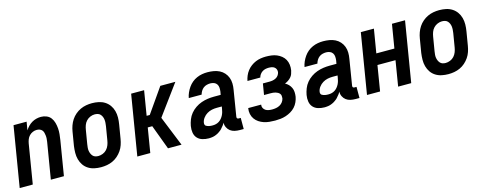

<svg xmlns="http://www.w3.org/2000/svg" viewBox="-26 -1061 4051 1602"><g transform="rotate(-15 2000.0 -260.0)"><path d="M3 0 89 -520H202L190 -448Q201 -466 216 -481.5Q231 -497 249 -507.5Q267 -518 287 -523Q307 -528 327 -528Q352 -528 375 -518.5Q398 -509 412 -490Q426 -471 432.5 -447.5Q439 -424 441 -399Q443 -374 440.5 -348.5Q438 -323 434 -298L385 0H272L324 -313Q326 -327 327 -340Q328 -353 326.5 -366Q325 -379 322 -391.5Q319 -404 311 -413.5Q303 -423 291 -427.5Q279 -432 265 -432Q248 -432 231 -425Q214 -418 201 -404.5Q188 -391 181.5 -374Q175 -357 172 -340L116 0Z M706 8Q676 8 647.5 2Q619 -4 595.5 -19Q572 -34 556.5 -56.5Q541 -79 533.5 -106.5Q526 -134 526.5 -163.5Q527 -193 531 -222L551 -342Q555 -367 564 -392Q573 -417 587.5 -439Q602 -461 623 -479Q644 -497 668 -508Q692 -519 717 -523.5Q742 -528 767 -528Q797 -528 825.5 -522Q854 -516 877.5 -501Q901 -486 917 -463.5Q933 -441 940.5 -413.5Q948 -386 947.5 -356.5Q947 -327 942 -298L922 -178Q918 -153 909.5 -128Q901 -103 886 -81Q871 -59 850.5 -41Q830 -23 806 -12Q782 -1 756.5 3.5Q731 8 706 8ZM707 -88Q726 -88 746 -96Q766 -104 780 -119.5Q794 -135 801.5 -154.5Q809 -174 812 -193L832 -313Q834 -327 835 -341Q836 -355 834.5 -368Q833 -381 828 -393Q823 -405 814.5 -414.5Q806 -424 793 -428Q780 -432 766 -432Q747 -432 727.5 -424Q708 -416 693.5 -400.5Q679 -385 672 -365.5Q665 -346 662 -327L642 -207Q640 -193 638.5 -179Q637 -165 639 -152Q641 -139 646 -127Q651 -115 659.5 -105.5Q668 -96 680.5 -92Q693 -88 707 -88Z M1019 0 1105 -520H1217L1182 -308H1209L1357 -520H1487L1296 -260L1401 0H1284L1205 -212H1166L1131 0Z M1635 8Q1607 8 1580.5 0Q1554 -8 1537 -27Q1520 -46 1515.5 -73.5Q1511 -101 1516 -129V-130Q1521 -157 1531.5 -184Q1542 -211 1560.5 -233.5Q1579 -256 1604 -273Q1629 -290 1656 -299.5Q1683 -309 1710.5 -313Q1738 -317 1765 -317H1824L1829 -345Q1831 -361 1830 -377.5Q1829 -394 1820.5 -407Q1812 -420 1797 -426Q1782 -432 1765 -432Q1750 -432 1734 -428Q1718 -424 1705 -414Q1692 -404 1683.5 -389.5Q1675 -375 1671 -360H1560Q1564 -383 1574 -405.5Q1584 -428 1598 -448Q1612 -468 1631 -484Q1650 -500 1673 -510Q1696 -520 1719 -524Q1742 -528 1765 -528Q1792 -528 1818.5 -523.5Q1845 -519 1868 -507.5Q1891 -496 1908 -477Q1925 -458 1934 -434Q1943 -410 1943.5 -383Q1944 -356 1939 -329L1903 -108Q1902 -104 1902.5 -100Q1903 -96 1905.5 -93Q1908 -90 1911.5 -89Q1915 -88 1919 -88H1936V8H1903Q1881 8 1859.5 3.5Q1838 -1 1821.5 -13.5Q1805 -26 1795.5 -45.5Q1786 -65 1787 -87Q1781 -77 1780 -74.5Q1779 -72 1775 -67Q1771 -62 1767 -57.5Q1763 -53 1759.5 -48.5Q1756 -44 1752 -39.5Q1748 -35 1743 -31Q1738 -27 1733 -23.5Q1728 -20 1723 -16.5Q1718 -13 1713 -10.5Q1708 -8 1702.5 -5.5Q1697 -3 1691.5 -1Q1686 1 1680.5 2.5Q1675 4 1669.5 5Q1664 6 1658.5 6.5Q1653 7 1647 7.5Q1641 8 1635 8ZM1695 -88Q1709 -88 1723 -91.5Q1737 -95 1749.5 -103Q1762 -111 1772 -123Q1782 -135 1788.5 -148Q1795 -161 1799 -175Q1803 -189 1805 -203L1808 -221H1765Q1743 -221 1721.5 -216.5Q1700 -212 1680 -200Q1660 -188 1645.5 -168.5Q1631 -149 1628 -127Q1627 -120 1629 -112.5Q1631 -105 1637 -101Q1643 -97 1650 -94.5Q1657 -92 1664 -90.5Q1671 -89 1679 -88.5Q1687 -88 1695 -88Z M2208 8Q2183 8 2158.5 5.5Q2134 3 2111.5 -4.5Q2089 -12 2069.5 -25Q2050 -38 2036.5 -57Q2023 -76 2018 -100Q2013 -124 2017 -149L2018 -151H2129V-150Q2126 -135 2133 -121.5Q2140 -108 2152 -100.5Q2164 -93 2178.5 -90.5Q2193 -88 2209 -88Q2225 -88 2242 -91Q2259 -94 2274.5 -102.5Q2290 -111 2300.5 -125.5Q2311 -140 2314 -156Q2315 -167 2314 -177.5Q2313 -188 2306.5 -196Q2300 -204 2291 -209Q2282 -214 2272 -217Q2262 -220 2251.5 -221Q2241 -222 2230 -222H2173L2189 -318H2246Q2260 -318 2274 -320.5Q2288 -323 2301.5 -330Q2315 -337 2323.5 -349Q2332 -361 2335 -375Q2337 -388 2332.5 -400Q2328 -412 2318 -419.5Q2308 -427 2295.5 -429.5Q2283 -432 2269 -432Q2255 -432 2241 -429Q2227 -426 2214.5 -418Q2202 -410 2193 -397.5Q2184 -385 2181 -371H2070Q2074 -393 2083 -414.5Q2092 -436 2106.5 -455Q2121 -474 2140.5 -488.5Q2160 -503 2181.5 -512Q2203 -521 2225.5 -524.5Q2248 -528 2270 -528Q2294 -528 2318 -525Q2342 -522 2363.5 -513Q2385 -504 2403 -489.5Q2421 -475 2432 -455Q2443 -435 2446 -411Q2449 -387 2445 -362Q2442 -347 2436.5 -332Q2431 -317 2420 -305Q2409 -293 2395.5 -284Q2382 -275 2367 -269Q2384 -260 2396.5 -247Q2409 -234 2417 -217Q2425 -200 2426 -180Q2427 -160 2424 -140Q2420 -118 2410 -95.5Q2400 -73 2383.5 -55Q2367 -37 2345.5 -24.5Q2324 -12 2301 -4.5Q2278 3 2254.5 5.5Q2231 8 2208 8Z M2635 8Q2607 8 2580.5 0Q2554 -8 2537 -27Q2520 -46 2515.5 -73.5Q2511 -101 2516 -129V-130Q2521 -157 2531.5 -184Q2542 -211 2560.5 -233.5Q2579 -256 2604 -273Q2629 -290 2656 -299.5Q2683 -309 2710.5 -313Q2738 -317 2765 -317H2824L2829 -345Q2831 -361 2830 -377.5Q2829 -394 2820.5 -407Q2812 -420 2797 -426Q2782 -432 2765 -432Q2750 -432 2734 -428Q2718 -424 2705 -414Q2692 -404 2683.5 -389.5Q2675 -375 2671 -360H2560Q2564 -383 2574 -405.5Q2584 -428 2598 -448Q2612 -468 2631 -484Q2650 -500 2673 -510Q2696 -520 2719 -524Q2742 -528 2765 -528Q2792 -528 2818.5 -523.5Q2845 -519 2868 -507.5Q2891 -496 2908 -477Q2925 -458 2934 -434Q2943 -410 2943.5 -383Q2944 -356 2939 -329L2903 -108Q2902 -104 2902.5 -100Q2903 -96 2905.5 -93Q2908 -90 2911.5 -89Q2915 -88 2919 -88H2936V8H2903Q2881 8 2859.5 3.5Q2838 -1 2821.5 -13.5Q2805 -26 2795.5 -45.5Q2786 -65 2787 -87Q2781 -77 2780 -74.5Q2779 -72 2775 -67Q2771 -62 2767 -57.5Q2763 -53 2759.5 -48.5Q2756 -44 2752 -39.5Q2748 -35 2743 -31Q2738 -27 2733 -23.5Q2728 -20 2723 -16.5Q2718 -13 2713 -10.5Q2708 -8 2702.5 -5.5Q2697 -3 2691.5 -1Q2686 1 2680.5 2.5Q2675 4 2669.5 5Q2664 6 2658.5 6.5Q2653 7 2647 7.5Q2641 8 2635 8ZM2695 -88Q2709 -88 2723 -91.5Q2737 -95 2749.5 -103Q2762 -111 2772 -123Q2782 -135 2788.5 -148Q2795 -161 2799 -175Q2803 -189 2805 -203L2808 -221H2765Q2743 -221 2721.5 -216.5Q2700 -212 2680 -200Q2660 -188 2645.5 -168.5Q2631 -149 2628 -127Q2627 -120 2629 -112.5Q2631 -105 2637 -101Q2643 -97 2650 -94.5Q2657 -92 2664 -90.5Q2671 -89 2679 -88.5Q2687 -88 2695 -88Z M3003 0 3089 -520H3202L3168 -315H3324L3358 -520H3471L3385 0H3272L3308 -219H3152L3116 0Z M3706 8Q3676 8 3647.5 2Q3619 -4 3595.5 -19Q3572 -34 3556.5 -56.5Q3541 -79 3533.5 -106.5Q3526 -134 3526.5 -163.5Q3527 -193 3531 -222L3551 -342Q3555 -367 3564 -392Q3573 -417 3587.5 -439Q3602 -461 3623 -479Q3644 -497 3668 -508Q3692 -519 3717 -523.5Q3742 -528 3767 -528Q3797 -528 3825.5 -522Q3854 -516 3877.5 -501Q3901 -486 3917 -463.5Q3933 -441 3940.5 -413.5Q3948 -386 3947.5 -356.5Q3947 -327 3942 -298L3922 -178Q3918 -153 3909.5 -128Q3901 -103 3886 -81Q3871 -59 3850.5 -41Q3830 -23 3806 -12Q3782 -1 3756.5 3.5Q3731 8 3706 8ZM3707 -88Q3726 -88 3746 -96Q3766 -104 3780 -119.5Q3794 -135 3801.5 -154.5Q3809 -174 3812 -193L3832 -313Q3834 -327 3835 -341Q3836 -355 3834.5 -368Q3833 -381 3828 -393Q3823 -405 3814.5 -414.5Q3806 -424 3793 -428Q3780 -432 3766 -432Q3747 -432 3727.5 -424Q3708 -416 3693.5 -400.5Q3679 -385 3672 -365.5Q3665 -346 3662 -327L3642 -207Q3640 -193 3638.5 -179Q3637 -165 3639 -152Q3641 -139 3646 -127Q3651 -115 3659.5 -105.5Q3668 -96 3680.5 -92Q3693 -88 3707 -88Z"/></g></svg>

Font: Iosevka SS18
Style: Bold Italic
Weight: 700
Italic angle: -9°
Monospace: yes
Designer: Belleve Invis
Foundry: Belleve Invis
Version: Version 25.1.1; ttfautohint (v1.8.4)